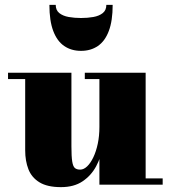

<svg xmlns="http://www.w3.org/2000/svg" viewBox="-20 -759 702 789"><path d="M230.5 10Q174.5 10 142.2 -9.8Q110 -29.5 96.8 -63.5Q83.5 -97.5 83.5 -141V-434H13V-460H273.5V-157.5Q273.5 -115.5 276.8 -95.2Q280 -75 287.8 -68.5Q295.5 -62 309.5 -62Q324 -62 338 -75.2Q352 -88.5 363.5 -112.5Q375 -136.5 381.8 -168.5Q388.5 -200.5 388.5 -237.5H412Q412 -199.5 403.5 -156.2Q395 -113 374.8 -75.2Q354.5 -37.5 319.2 -13.8Q284 10 230.5 10ZM388.5 0V-434H328.5V-460H578.5V-26H648.5V0ZM313 -550Q273 -550 243.8 -570Q214.5 -590 198.8 -631.8Q183 -673.5 183 -739H209Q209 -717 223.8 -705.2Q238.5 -693.5 262.2 -689.2Q286 -685 313 -685Q340 -685 363.8 -689.2Q387.5 -693.5 402.2 -705.2Q417 -717 417 -739H443Q443 -673.5 427.2 -631.8Q411.5 -590 382.2 -570Q353 -550 313 -550Z"/></svg>

Font: Bodoni Moda 9pt Black
Style: Regular
Weight: 900
Designer: Owen Earl
Foundry: indestructible type
Version: Version 2.005